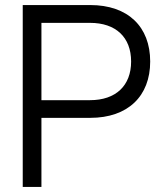

<svg xmlns="http://www.w3.org/2000/svg" viewBox="-20 -740 644 760"><path d="M144 0V-273.5H337C486.5 -273.5 574.5 -359.5 574.5 -496.5C574.5 -634 487 -720 337 -720H70V0ZM144 -649.5H336.5C438.5 -649.5 499 -592.5 499 -496.5C499 -401 438.5 -343.5 336.5 -343.5H144Z"/></svg>

Font: Vela Sans
Style: Regular
Weight: 400
Designer: Principal design: Mikhail Sharanda - project Manrope.
Design modification: Ravid Balaliev
Foundry: Mikhail Sharanda
Version: Version 1.001